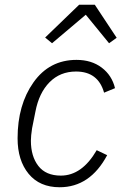

<svg xmlns="http://www.w3.org/2000/svg" viewBox="-20 -776 524 808"><path d="M313 -756H379L471 -617L439 -594L341 -714L199 -594L170 -618ZM231 12Q147 12 100.5 -44.5Q54 -101 54 -194Q54 -335 121 -429.5Q188 -524 302 -524Q365 -524 408 -491.5Q451 -459 464 -405L418 -386Q393 -475 300 -475Q233 -475 188.5 -430Q144 -385 129 -306L115 -236Q110 -204 110 -184Q110 -118 141.5 -77.5Q173 -37 236 -37Q325 -37 387 -144L431 -123Q359 12 231 12Z"/></svg>

Font: IBM Plex Sans Light
Style: Italic
Weight: 300
Italic angle: -11.31°
Designer: Mike Abbink, Paul van der Laan, Pieter van Rosmalen
Foundry: Bold Monday
Version: Version 3.0